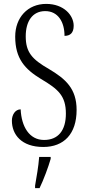

<svg xmlns="http://www.w3.org/2000/svg" viewBox="-20 -744 451 985"><path d="M202 10C308 10 373 -57 373 -180C373 -289 317 -339 231 -390C144 -440 112 -476 112 -558C112 -634 146 -687 212 -687C278 -687 311 -631 311 -560C340 -560 358 -575 358 -612C358 -665 308 -724 217 -724C122 -724 58 -654 58 -556C58 -443 108 -389 190 -339C278 -287 318 -253 318 -161C318 -74 278 -26 206 -26C130 -26 90 -95 86 -183C58 -183 41 -155 41 -125C41 -54 90 10 202 10ZM160 208V221H183C203 180 228 113 240 71V61H181C177 112 168 161 160 208Z"/></svg>

Font: Noto Serif Armenian ExtraCondensed Light
Style: Regular
Weight: 300
Width: 2
Designer: Monotype Design Team
Foundry: Monotype Imaging Inc.
Version: Version 2.008